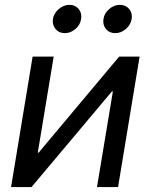

<svg xmlns="http://www.w3.org/2000/svg" viewBox="-20 -759 611 779"><path d="M459 0H373.5L438 -388.2H434.1L107.9 0H24.9L112.3 -529.3H197.8L133.3 -139.6H136.7L463.4 -529.3H546.4ZM447.3 -624.5Q423.8 -624.5 409.9 -641.4Q396 -658.2 399.9 -682.1Q403.3 -705.6 423.1 -722.4Q442.9 -739.3 466.3 -739.3Q490.2 -739.3 504.2 -722.4Q518.1 -705.6 514.2 -682.1Q510.3 -658.2 490.7 -641.4Q471.2 -624.5 447.3 -624.5ZM242.7 -624.5Q219.2 -624.5 205.3 -641.4Q191.4 -658.2 194.8 -682.1Q198.7 -705.6 218.5 -722.4Q238.3 -739.3 261.7 -739.3Q285.6 -739.3 299.3 -722.4Q313 -705.6 309.1 -682.1Q305.7 -658.2 286.1 -641.4Q266.6 -624.5 242.7 -624.5Z"/></svg>

Font: Inter 24pt
Style: Italic
Weight: 400
Italic angle: -9.3988°
Designer: Rasmus Andersson
Foundry: rsms
Version: Version 4.001;git-66647c0bb